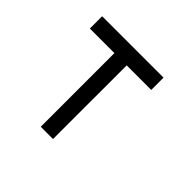

<svg xmlns="http://www.w3.org/2000/svg" viewBox="-191 -1129 1382 1382"><g transform="rotate(45 500.0 -437.5)"><path d="M125 -875H750V-750H500V0H375V-750H125Z"/></g></svg>

Font: Pixel Operator Mono 8
Style: Regular
Weight: 400
Monospace: yes
Designer: Jayvee Enaguas (HarvettFox96)
Foundry: The Grandoplex Project
Version: Version 1.5.0 (October 25, 2015)